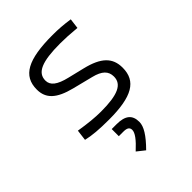

<svg xmlns="http://www.w3.org/2000/svg" viewBox="-224 -646 1033 1033"><g transform="rotate(-45 293.0 -129.5)"><path d="M252.9 9.8C427.7 9.8 502 -33.7 502 -136.2C502 -212.4 457.5 -255.9 351.1 -281.7L258.3 -304.2C188.5 -320.8 158.7 -344.7 158.7 -380.9C158.7 -440.9 217.3 -466.3 356.4 -466.3C391.1 -466.3 428.2 -464.4 481 -459.5L488.3 -517.6C440.4 -524.4 404.8 -527.3 359.4 -527.3C171.4 -527.3 91.8 -483.9 91.8 -379.4C91.8 -311 134.3 -271 234.9 -245.6L351.1 -216.3C409.7 -201.7 435.1 -176.8 435.1 -135.7C435.1 -76.7 380.4 -51.3 252.9 -51.3C206.5 -51.3 158.7 -56.2 91.8 -66.9L84 -4.9C126.5 5.4 177.2 9.8 252.9 9.8ZM276.9 267.6C333.5 210.4 359.4 168.5 359.4 133.8C359.4 80.1 329.1 55.7 263.2 55.7H226.6V109.9H261.7C289.1 109.9 301.8 118.2 301.8 137.2C301.8 158.7 280.3 188.5 232.4 232.4Z"/></g></svg>

Font: Cascadia Mono Light
Style: Regular
Weight: 300
Monospace: yes
Designer: Aaron Bell
Foundry: Saja Typeworks
Version: Version 2404.023